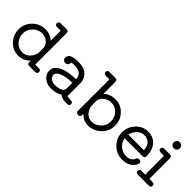

<svg xmlns="http://www.w3.org/2000/svg" viewBox="113 -1420 2233 2233"><g transform="rotate(45 1230.0 -303.0)"><path d="M43.9 -214.8Q43.9 -307.6 109.4 -372.3Q174.8 -437 268.1 -437Q344.2 -437 401.9 -386.2V-549.8H348.1Q335.9 -549.8 329.6 -550.8Q323.2 -551.8 315.7 -559.3Q308.1 -566.9 308.1 -581.1Q308.1 -610.8 348.1 -610.8H431.2Q456.1 -610.8 463.6 -602.5Q471.2 -594.2 471.2 -569.8V-61H524.9Q537.1 -61 543.5 -60.1Q549.8 -59.1 557.4 -51.5Q564.9 -43.9 564.9 -29.8Q564.9 0 524.9 0H441.9Q417 0 409.4 -8.5Q401.9 -17.1 401.9 -41V-58.1Q342.8 5.9 256.8 5.9Q169.9 5.9 106.9 -58.6Q43.9 -123 43.9 -214.8ZM112.8 -214.8Q112.8 -148.9 156.5 -102.1Q200.2 -55.2 262.2 -55.2Q322.3 -55.2 362.1 -101.1Q401.9 -147 401.9 -196.8V-263.2Q401.9 -308.1 363.5 -342Q325.2 -376 272.9 -376Q208 -376 160.4 -328.9Q112.8 -281.7 112.8 -214.8Z M635.7 -127.9Q635.7 -195.8 713.1 -235.4Q790.5 -274.9 926.8 -276.9Q926.8 -327.6 893.6 -353.3Q860.4 -378.9 803.7 -378.9Q778.8 -378.9 766.6 -377.9Q754.4 -377 752 -375Q749.5 -373 749.5 -367.2Q748.5 -343.3 735.1 -332Q721.7 -320.8 705.6 -320.8Q686.5 -320.8 673.6 -333Q660.6 -345.2 660.6 -367.2Q660.6 -439.9 800.8 -439.9Q801.8 -439.9 802.7 -439.9Q898.9 -439.9 947.3 -393.6Q995.6 -347.2 995.6 -285.2V-68.8Q1013.7 -61 1051.8 -61Q1091.3 -61 1091.3 -31.2Q1091.3 -15.6 1084 -8.8Q1076.7 -2 1068.1 -1Q1059.6 0 1042.5 0Q959.5 0 937.5 -32.2Q882.3 5.9 795.4 5.9Q725.6 5.9 680.7 -33.4Q635.7 -72.8 635.7 -127.9ZM704.6 -127.9Q704.6 -98.1 731.9 -76.7Q759.3 -55.2 803.7 -55.2Q852.5 -55.2 887.7 -70.8Q905.8 -78.6 914.6 -90.8Q923.3 -103 925 -111.1Q926.8 -119.1 926.8 -133.8V-217.8Q815.9 -213.9 760.3 -189Q704.6 -164.1 704.6 -127.9Z M1109.4 -580.1Q1109.4 -594.2 1116.9 -601.6Q1124.5 -608.9 1130.9 -609.9Q1137.2 -610.8 1149.4 -610.8H1232.4Q1257.3 -610.8 1264.9 -602.5Q1272.5 -594.2 1272.5 -569.8V-382.8Q1334.5 -437 1417.5 -437Q1506.3 -437 1568.4 -372.1Q1630.4 -307.1 1630.4 -215.8Q1630.4 -123 1563.7 -58.6Q1497.1 5.9 1406.2 5.9Q1327.1 5.9 1272.5 -53.2Q1272.5 -37.1 1272 -29.5Q1271.5 -22 1268.3 -13.9Q1265.1 -5.9 1257.8 -2.9Q1250.5 0 1238.3 0Q1222.2 0 1213.6 -7.1Q1205.1 -14.2 1204.1 -21Q1203.1 -27.8 1203.1 -41V-549.8H1149.4Q1109.4 -550.3 1109.4 -580.1ZM1272.5 -194.8Q1272.5 -147 1308.3 -101.1Q1344.2 -55.2 1402.3 -55.2Q1466.3 -55.2 1513.9 -101.6Q1561.5 -147.9 1561.5 -215.8Q1561.5 -280.8 1518.3 -328.4Q1475.1 -376 1411.1 -376Q1356.9 -376 1314.7 -342Q1272.5 -308.1 1272.5 -262.2Z M1741.7 -217.8Q1741.7 -308.6 1802.7 -374.3Q1863.8 -439.9 1951.7 -439.9Q2040.5 -439.9 2090.6 -380.4Q2140.6 -320.8 2140.6 -228Q2140.6 -214.8 2137.7 -207Q2134.8 -199.2 2128.2 -195.6Q2121.6 -191.9 2116.2 -191.4Q2110.8 -190.9 2100.6 -190.9H1812.5Q1822.3 -130.9 1868.4 -93Q1914.6 -55.2 1972.7 -55.2Q2047.9 -55.2 2072.8 -115.2Q2077.6 -129.4 2084.7 -133.3Q2091.8 -137.2 2105.5 -137.2Q2140.6 -137.2 2140.6 -108.9Q2140.6 -78.1 2095.2 -36.1Q2049.8 5.9 1966.8 5.9Q1872.6 5.9 1807.1 -59.6Q1741.7 -125 1741.7 -217.8ZM1813.5 -251H2069.8Q2064.9 -320.8 2030.8 -349.9Q1996.6 -378.9 1951.7 -378.9Q1901.9 -378.9 1862.5 -343Q1823.2 -307.1 1813.5 -251Z M2186.5 -29.8Q2186.5 -43.9 2194.1 -51.5Q2201.7 -59.1 2208 -60.1Q2214.4 -61 2226.6 -61H2280.3V-370.1H2231.4Q2190.4 -370.1 2190.4 -400.9Q2190.4 -430.7 2231.4 -431.2H2309.6Q2334.5 -431.2 2342 -422.6Q2349.6 -414.1 2349.6 -390.1V-61H2393.6Q2434.6 -61 2434.6 -29.8Q2434.6 0 2394.5 0H2226.6Q2186.5 0 2186.5 -29.8ZM2263.9 -526.6Q2249.5 -541 2249.5 -562Q2249.5 -583 2263.9 -597.4Q2278.3 -611.8 2299.3 -611.8Q2320.3 -611.8 2335 -597.4Q2349.6 -583 2349.6 -562Q2349.6 -541 2335 -526.6Q2320.3 -512.2 2299.3 -512.2Q2278.3 -512.2 2263.9 -526.6Z"/></g></svg>

Font: CMU Typewriter Text Variable Width
Style: Medium
Weight: 500
Version: Version 0.7.0